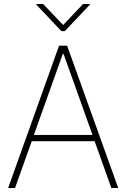

<svg xmlns="http://www.w3.org/2000/svg" viewBox="-20 -934 628 954"><path d="M20.5 0 273.4 -707H313.5L567.4 0H533.2L450.2 -232.4H137.7L54.7 0ZM439.5 -263.7 295.9 -666H292L148.4 -263.7ZM293.9 -809.6 392.6 -914.1H426.8V-911.1L301.8 -779.3H285.2L160.2 -911.1V-914.1H194.3Z"/></svg>

Font: Pretendard Std Thin
Style: Regular
Weight: 100
Designer: Base glyphs from Inter by Rasmus Andersson; Hangeul glyphs from Noto Sans CJK(Source Han Sans) by Jang Soo-young and Kan
Foundry: Kil Hyung-jin
Version: Version 1.309